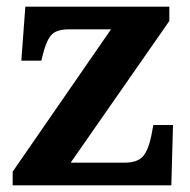

<svg xmlns="http://www.w3.org/2000/svg" viewBox="-20 -556 569 576"><path d="M18 0V-41L313 -468H187Q152 -468 136.5 -453.5Q121 -439 110 -398L104 -374H44L56 -536H488V-493L192 -68H353Q392 -68 408.5 -86.5Q425 -105 434 -149L440 -181H499L494 0Z"/></svg>

Font: Noto Serif Hebrew
Style: Bold
Weight: 700
Version: Version 2.003